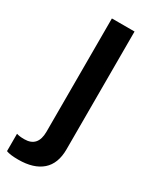

<svg xmlns="http://www.w3.org/2000/svg" viewBox="-266 -616 677 842"><g transform="rotate(30 72.0 -195.0)"><path d="M-12.2 175.8Q-54.2 175.8 -73.2 168V80.1Q-58.6 85 -34.2 85Q34.2 85 34.2 7.8V-565.9H148.9V30.8Q148.9 103 107.2 139.4Q65.4 175.8 -12.2 175.8Z"/></g></svg>

Font: BDO Grotesk Medium
Style: Regular
Weight: 500
Designer: Deni Anggara
Foundry: Lokal Container
Version: Version 2.000